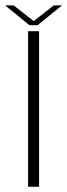

<svg xmlns="http://www.w3.org/2000/svg" viewBox="-50 -712 257 732"><path d="M57 0H99V-593H57ZM62 -616H93.5L186.5 -691.5H155L78.5 -631.5L2 -691.5H-30.5Z"/></svg>

Font: Anybody Thin ExtraLight
Style: Regular
Weight: 250
Version: Version 1.113;gftools[0.9.25]